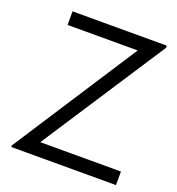

<svg xmlns="http://www.w3.org/2000/svg" viewBox="-131 -833 860 935"><g transform="rotate(20 299.0 -365.5)"><path d="M31.2 -11.7 449.2 -656.2H85.9V-726.6H574.2V-714.8L156.2 -74.2H574.2V-3.9H31.2Z"/></g></svg>

Font: 和音 by 宁静之雨，公众号njzyshare
Style: Regular
Weight: 400
Designer: Steve Matteson
Foundry: Ascender Corporation
Version: Version 6.00;June 8, 2018;FontCreator 11.0.0.2388 32-bit